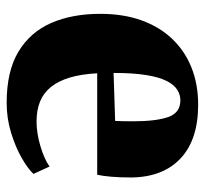

<svg xmlns="http://www.w3.org/2000/svg" viewBox="-39 -545 600 562"><g transform="rotate(-90 261.0 -264.0)"><path d="M235.5 16Q133.5 16 78.8 -35Q24 -86 22.5 -178.5Q22.5 -214.5 24.8 -239.2Q27 -264 30.5 -279.5H327.5Q325 -326 315 -359.5Q305 -393 287.5 -414.8Q270 -436.5 244.8 -446.8Q219.5 -457 186.5 -457Q152.5 -457 114.5 -445.8Q76.5 -434.5 54.5 -419L33 -466Q47.5 -482 79.2 -500.2Q111 -518.5 153.2 -531.5Q195.5 -544.5 241 -544.5Q333.5 -544.5 390.8 -510Q448 -475.5 474.8 -414Q501.5 -352.5 501.5 -270.5Q501.5 -203 482.5 -150Q463.5 -97 428.2 -60Q393 -23 344.2 -3.5Q295.5 16 235.5 16ZM248.5 -36Q264.5 -36 279 -45Q293.5 -54 304.8 -75.8Q316 -97.5 322.2 -135.5Q328.5 -173.5 328.5 -231.5L188 -227Q187.5 -213.5 187.2 -200Q187 -186.5 187 -173Q187 -107 199.5 -71.5Q212 -36 248.5 -36Z"/></g></svg>

Font: Merriweather 72pt Black
Style: Regular
Weight: 900
Version: Version 2.100